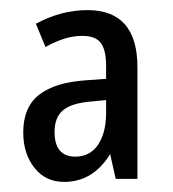

<svg xmlns="http://www.w3.org/2000/svg" viewBox="-20 -742 342 380"><path d="M153 -722Q252 -722 252 -609V-388H209L198 -437Q164 -382 107 -382Q70 -382 48 -410Q26 -438 26 -480Q26 -530 57.5 -554.5Q89 -579 149 -583L190 -586V-612Q190 -643 179.5 -657Q169 -671 143 -671Q125 -671 107.5 -665.5Q90 -660 70 -649L51 -695Q101 -722 153 -722ZM160 -541Q122 -538 105 -524Q88 -510 88 -481Q88 -432 129 -432Q158 -432 174 -455.5Q190 -479 190 -519V-544Z"/></svg>

Font: Noto Sans Oriya ExtCond
Style: Regular
Weight: 400
Width: 2
Designer: Amélie Bonet and Sol Matas
Foundry: Google LLC
Version: Version 2.006; ttfautohint (v1.8.4.7-5d5b)